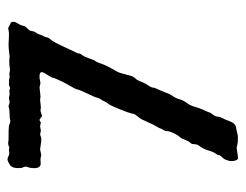

<svg xmlns="http://www.w3.org/2000/svg" viewBox="-90 -544 639 499"><g transform="rotate(-90 229.5 -294.5)"><path d="M45.9 -544.9Q45.9 -551.8 43 -556.2Q39.1 -584 53.2 -589.8Q63.5 -596.7 70.3 -593.3Q76.7 -589.8 80.1 -589.8L88.9 -590.8L97.2 -589.8Q100.1 -592.8 107.9 -592.8L115.2 -591.8H118.2Q144 -591.8 151.9 -590.8L163.1 -586.9L173.8 -588.9H180.2L193.8 -589.8L203.1 -591.8L213.4 -588.9L225.1 -590.8L233.4 -588.9L243.2 -589.8L250 -587.9L258.8 -590.8Q272.9 -590.8 278.8 -588.9L288.1 -589.8L296.9 -587.9L313 -589.8H323.7L331.1 -588.9Q353 -591.8 362.8 -591.8L384.3 -590.8Q389.6 -590.8 395 -590.8L405.8 -592.8Q419.4 -586.4 420.9 -585Q424.8 -578.1 418.9 -569.3Q413.1 -560.5 412.1 -554.2Q411.1 -548.3 406.2 -543.9Q401.9 -540 400.4 -537.6Q398.9 -535.2 397.9 -529.3Q397 -523.9 394.5 -521Q392.1 -518.1 391.6 -516.6Q391.1 -515.1 389.6 -511.7Q388.2 -508.3 387.7 -506.3Q387.2 -504.4 384.8 -500.5Q382.8 -497.1 382.3 -493.7Q381.3 -487.3 376 -481.9Q370.6 -476.6 356.4 -445.8Q342.3 -415 340.8 -413.1L339.8 -407.7Q339.8 -405.3 335.4 -399.9Q331.1 -394 327.6 -383.3Q324.2 -372.6 321.8 -368.2Q318.8 -364.3 317.4 -361.3Q315.9 -358.4 313.5 -350.6Q309.6 -339.4 302.2 -326.2Q294.4 -313 291.5 -307.1Q289.1 -301.3 285.6 -287.6Q282.2 -273.9 280.3 -269.5Q278.3 -265.1 274.4 -261.2Q271 -257.8 270 -254.9Q269 -252 266.1 -246.1Q263.2 -240.2 262.2 -237.3Q261.2 -234.4 256.8 -228.5Q252.4 -222.2 251.5 -217.8Q251 -212.9 250 -210.4Q249 -208 245.6 -200.7Q242.2 -193.4 241.2 -190.4Q240.2 -187.5 238.3 -183.1Q234.9 -172.9 229.5 -165Q223.6 -157.2 221.2 -147.9Q218.8 -138.7 212.4 -129.9Q204.1 -118.7 201.7 -108.4Q199.2 -98.6 193.8 -86.4Q188 -74.2 187 -70.3Q186 -66.4 182.1 -62Q178.2 -57.1 176.8 -53.2L174.8 -42Q173.8 -39.1 170.9 -33.7Q168 -28.3 164.6 -18.6Q158.7 -2 147.5 -0.5Q135.7 1.5 129.9 3.4Q124 4.9 108.9 3.9L94.2 1L68.4 4.9Q64 4.9 61.5 -3.4Q59.1 -11.7 61.5 -20.5Q64 -30.3 69.8 -36.1Q75.2 -41 75.7 -44.9Q76.2 -48.8 78.6 -51.8Q83.5 -57.6 87.4 -70.3Q90.8 -83 97.2 -92.3Q104 -101.1 104 -106.4L105 -115.2Q106 -117.2 109.4 -121.1Q112.8 -125 114.7 -131.3Q117.2 -137.7 118.2 -139.6Q120.1 -143.6 123.5 -147.5Q127.4 -151.4 132.8 -162.6Q138.2 -173.8 138.2 -178.7Q138.2 -183.6 138.7 -184.6Q139.2 -186 141.1 -189Q143.1 -191.9 143.6 -193.4Q146 -200.7 149.9 -206.5Q153.8 -212.4 160.2 -227.1Q167 -242.2 169.4 -246.6Q171.9 -251 176.8 -256.8Q181.6 -262.7 182.1 -264.6Q183.6 -267.6 184.6 -273.9Q186 -280.3 195.8 -304.7Q205.6 -329.1 210 -333.5Q214.4 -338.4 216.3 -344.2Q218.8 -350.1 221.2 -352.5Q223.6 -355 227.1 -368.2Q246.1 -407.7 246.6 -413.1Q247.6 -418.5 255.9 -432.1Q264.2 -446.3 268.6 -456.1Q272.9 -465.8 274.4 -468.8Q275.9 -471.7 276.9 -476.6Q277.8 -481 285.6 -492.7Q293.5 -504.4 291 -507.8Q289.1 -511.2 280.8 -511.2H275.9L263.2 -508.8Q261.7 -508.8 252 -511.2L229 -508.8H226.1L220.2 -509.8L200.2 -507.8L190.9 -508.8L178.2 -504.9Q175.8 -504.9 171.4 -509.3Q167 -513.7 161.1 -507.8L150.9 -509.8L139.2 -507.8L129.4 -509.8L120.1 -506.8H112.8L90.8 -509.8L76.2 -506.8L65.9 -508.8Q51.8 -507.8 49.8 -508.8Q42 -511.7 42 -524.4Q42 -537.1 45.9 -544.9Z"/></g></svg>

Font: AntiqueNobleRegular
Style: Regular
Weight: 400
Version: Version 0.1